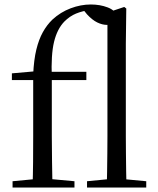

<svg xmlns="http://www.w3.org/2000/svg" viewBox="-20 -836 705 856"><path d="M36 0V-28L152 -39H192L312 -28V0ZM125 0Q127 -57 127.5 -114.5Q128 -172 128 -229V-479H33V-509L158 -520L128 -505Q131 -570 142 -615Q153 -660 171 -692.5Q189 -725 214 -749Q250 -782 295 -799Q340 -816 385 -816Q426 -816 460 -803Q494 -790 502 -764Q501 -748 489 -736.5Q477 -725 457 -725Q436 -725 413.5 -736Q391 -747 368 -772L351 -793V-804H383V-792Q347 -787 319 -775.5Q291 -764 267 -740Q235 -707 221 -649.5Q207 -592 211 -490V-229Q211 -172 212 -114.5Q213 -57 214 0ZM170 -479V-516H365V-479ZM368 0V-28L482 -39H515L632 -28V0ZM456 0Q457 -31 457.5 -70.5Q458 -110 458.5 -151.5Q459 -193 459 -229V-780L534 -805L543 -798L541 -641V-229Q541 -193 541.5 -151.5Q542 -110 542.5 -70.5Q543 -31 544 0Z"/></svg>

Font: Noto Serif SC
Style: Regular
Weight: 400
Designer: Ryoko NISHIZUKA 西塚涼子 (kana & ideographs); Frank Grießhammer (Latin, Greek & Cyrillic); Wenlong ZHANG 张文龙 (bopomofo); San
Foundry: Adobe
Version: Version 2.002-H1;hotconv 1.1.0;makeotfexe 2.6.0